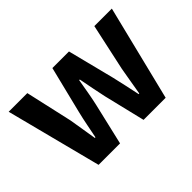

<svg xmlns="http://www.w3.org/2000/svg" viewBox="-100 -811 1063 1063"><g transform="rotate(-45 431.5 -280.0)"><path d="M171.7 0 27.6 -559.8H173.6L235.6 -284Q243.1 -242.3 249.1 -202.2Q255.1 -162 262.3 -120H267.3Q275.7 -162 283.7 -202.6Q291.6 -243.1 301.6 -284L369.8 -559.8H499.7L569.5 -284Q579.5 -242.3 588 -202.2Q596.4 -162 605.6 -120H610.4Q617.9 -162 624.4 -202.2Q630.8 -242.3 638.5 -284L698.3 -559.8H835.3L696.9 0H523.9L464.9 -244.3Q456 -283.8 448.5 -323.6Q440.9 -363.3 432.3 -407.5H427.3Q419.6 -363.3 412.7 -323.3Q405.9 -283.4 396.8 -243.8L339.8 0Z"/></g></svg>

Font: Noto Sans HK Thin
Style: Regular
Weight: 100
Designer: Ryoko NISHIZUKA 西塚涼子 (kana, bopomofo & ideographs); Paul D. Hunt (Latin, Greek & Cyrillic); Sandoll Communications 산돌커뮤니
Foundry: Adobe
Version: Version 2.004-H2;hotconv 1.0.118;makeotfexe 2.5.65603